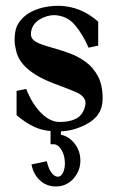

<svg xmlns="http://www.w3.org/2000/svg" viewBox="-20 -448 412 673"><path d="M157.2 11.2Q128.9 9.3 102.1 -2.4Q68.4 -18.1 38.1 -44.4V-129.4L71.8 -136.2Q93.3 -82.5 124.5 -51.5Q155.8 -20.5 188.5 -20.5Q230 -20.5 254.4 -36.6Q276.4 -54.2 279.8 -85.9Q279.8 -107.4 253.9 -121.6Q229 -133.3 167.5 -155.8Q51.8 -200.2 36.6 -270Q31.2 -292.5 31.2 -304.7Q31.2 -338.9 39.6 -356.9Q60.1 -399.4 115.7 -417.5Q147 -427.7 186 -427.7Q263.2 -426.3 324.2 -372.1V-288.1L290.5 -280.8Q271 -326.2 243.4 -359.4Q215.8 -392.6 171.4 -395Q145.5 -395 120.6 -380.9Q105 -372.1 96.7 -358.2Q88.4 -344.2 88.4 -328.6Q88.4 -315.4 98.1 -307.1Q107.9 -298.8 125.7 -292.5Q143.6 -286.1 166 -279.8Q194.3 -272 224.4 -261Q254.4 -250 280.8 -230.7Q307.1 -211.4 323.5 -180.4Q339.8 -149.4 339.8 -101.6Q339.8 -40.5 279.3 -10.7Q235.8 11.2 193.4 12.2V24.4Q220.7 29.3 241.2 54.9Q261.7 80.6 261.7 114.7Q261.7 151.4 237.1 178.5Q212.4 205.6 175.8 205.6Q143.6 205.6 120.4 184.6Q97.2 163.6 90.3 128.4L144 117.2Q150.9 147.9 164.1 161.6Q173.3 171.4 182.6 171.4Q195.8 171.4 203.6 150.9Q207.5 139.2 207.5 126Q207.5 89.4 188 67.4Q178.2 57.6 168.5 57.6H157.2Z"/></svg>

Font: Quaaykop
Style: Medium
Weight: 500
Designer: Tup Wanders
Foundry: Free font, DO NOT SELL
Version: Version 1.00;July 31, 2023;FontCreator 11.5.0.2430 64-bit